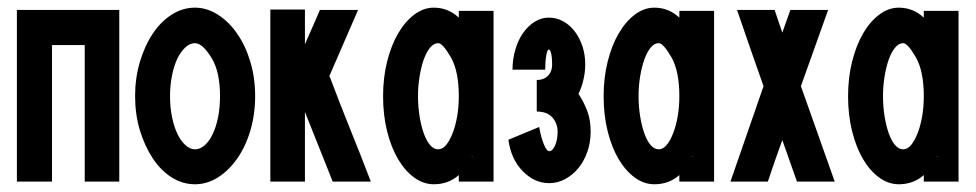

<svg xmlns="http://www.w3.org/2000/svg" viewBox="-20 -474 2536 499"><path d="M23.9 -2V-448.2H290V-2H200.2V-356.9H115.2V-2Z M331.1 -224.1Q331.1 -271 343.5 -313Q356 -355 377 -386.5Q397.9 -418 426.3 -436Q454.6 -454.1 486.8 -454.1Q517.6 -454.1 546.1 -436Q574.7 -418 596.4 -386.5Q618.2 -355 630.6 -313.5Q643.1 -272 643.1 -224.1Q643.1 -176.3 630.6 -134.5Q618.2 -92.8 596.4 -61.8Q574.7 -30.8 546.4 -12.9Q518.1 4.9 486.8 4.9Q454.6 4.9 426.3 -12.9Q397.9 -30.8 377 -62.5Q356 -94.2 343.5 -135.5Q331.1 -176.8 331.1 -224.1ZM421.9 -224.1Q421.9 -195.3 427 -170.2Q432.1 -145 440.9 -126.5Q449.7 -107.9 461.9 -96.9Q474.1 -85.9 486.8 -85.9Q500 -85.9 512 -96.4Q523.9 -106.9 533 -126Q542 -145 546.9 -169.9Q551.8 -194.8 551.8 -224.1Q551.8 -286.6 530.8 -321.8Q506.8 -361.8 486.8 -361.8Q473.6 -361.8 461.7 -350.8Q449.7 -339.8 440.9 -321.5Q432.1 -303.2 427 -277.6Q421.9 -252 421.9 -224.1Z M682.6 -2V-449.2H772.5V-358.9Q782.2 -380.9 792 -403.3Q801.8 -425.8 811.5 -448.2H910.6L835.4 -274.9H836.9Q862.8 -206.1 890.1 -138.4Q917.5 -70.8 943.8 -2H844.7L772.5 -183.1V-2Z M975.6 -224.1Q975.6 -272 986.1 -314Q996.6 -356 1014.6 -387Q1032.7 -418 1056.6 -436Q1080.6 -454.1 1107.4 -454.1Q1144.5 -454.1 1172.4 -428.2V-445.8H1262.7V-2H1172.4V-19Q1145.5 4.9 1107.4 4.9Q1080.6 4.9 1056.6 -12.5Q1032.7 -29.8 1014.6 -60.3Q996.6 -90.8 986.1 -132.8Q975.6 -174.8 975.6 -224.1ZM1066.4 -224.1Q1066.4 -196.3 1070.6 -171.1Q1074.7 -146 1081.5 -127Q1088.4 -107.9 1097.9 -96.9Q1107.4 -85.9 1118.7 -85.9Q1129.9 -85.9 1139.2 -96.9Q1148.4 -107.9 1156 -127Q1163.6 -146 1168 -170.9Q1172.4 -195.8 1172.4 -224.1Q1172.4 -288.1 1152.3 -324.2Q1130.4 -362.3 1118.7 -361.8Q1107.4 -361.8 1097.9 -350.3Q1088.4 -338.9 1081.5 -319.8Q1074.7 -300.8 1070.6 -275.9Q1066.4 -251 1066.4 -224.1ZM1205.6 -66.9H1208.5L1206.5 -67.9Q1206.5 -66.9 1205.6 -66.9Z M1301.3 -110.8 1381.3 -144Q1386.2 -116.2 1393.6 -98.6Q1400.9 -81.1 1407.2 -81.1Q1416 -81.1 1422.6 -95.9Q1429.2 -110.8 1429.2 -131.8Q1429.2 -152.8 1415.8 -168.5Q1402.3 -184.1 1375 -184.1V-266.1Q1393.1 -266.1 1404.1 -277.1Q1415 -288.1 1415 -306.2Q1415 -323.2 1412.6 -334.2Q1410.2 -345.2 1406.2 -345.2Q1402.3 -345.2 1399.7 -329.6Q1397 -314 1397 -293H1312Q1312 -320.8 1319.6 -345.9Q1327.1 -371.1 1340.1 -389.2Q1353 -407.2 1370.1 -417.7Q1387.2 -428.2 1406.2 -428.2Q1426.3 -428.2 1443.6 -418.7Q1460.9 -409.2 1473.6 -392.6Q1486.3 -376 1493.7 -354Q1501 -332 1501 -306.2Q1501 -288.1 1496.6 -268.1Q1492.2 -248 1483.9 -231H1482.9Q1498 -208 1506.6 -184.6Q1515.1 -161.1 1515.1 -131.8Q1515.1 -104 1506.6 -79.6Q1498 -55.2 1483.2 -37.1Q1468.3 -19 1448.7 -8.5Q1429.2 2 1407.2 2Q1369.1 2 1338.6 -29.1Q1308.1 -60.1 1301.3 -110.8Z M1548.8 -224.1Q1548.8 -272 1559.3 -314Q1569.8 -356 1587.9 -387Q1606 -418 1629.9 -436Q1653.8 -454.1 1680.7 -454.1Q1717.8 -454.1 1745.6 -428.2V-445.8H1835.9V-2H1745.6V-19Q1718.8 4.9 1680.7 4.9Q1653.8 4.9 1629.9 -12.5Q1606 -29.8 1587.9 -60.3Q1569.8 -90.8 1559.3 -132.8Q1548.8 -174.8 1548.8 -224.1ZM1639.6 -224.1Q1639.6 -196.3 1643.8 -171.1Q1647.9 -146 1654.8 -127Q1661.6 -107.9 1671.1 -96.9Q1680.7 -85.9 1691.9 -85.9Q1703.1 -85.9 1712.4 -96.9Q1721.7 -107.9 1729.2 -127Q1736.8 -146 1741.2 -170.9Q1745.6 -195.8 1745.6 -224.1Q1745.6 -288.1 1725.6 -324.2Q1703.6 -362.3 1691.9 -361.8Q1680.7 -361.8 1671.1 -350.3Q1661.6 -338.9 1654.8 -319.8Q1647.9 -300.8 1643.8 -275.9Q1639.6 -251 1639.6 -224.1ZM1778.8 -66.9H1781.7L1779.8 -67.9Q1779.8 -66.9 1778.8 -66.9Z M1878.4 -2 1964.4 -250Q1947.3 -298.8 1929.7 -348.9Q1912.1 -398.9 1895.5 -448.2H1993.2L2013.2 -389.2Q2018.1 -403.3 2023.7 -418.7Q2029.3 -434.1 2034.2 -448.2H2132.3L2061.5 -250Q2082.5 -189.9 2105.5 -126Q2128.4 -62 2149.4 -2H2051.3L2013.2 -109.9Q2003.4 -83 1993.9 -55.9Q1984.4 -28.8 1975.6 -2Z M2184.1 -224.1Q2184.1 -272 2194.6 -314Q2205.1 -356 2223.1 -387Q2241.2 -418 2265.1 -436Q2289.1 -454.1 2315.9 -454.1Q2353 -454.1 2380.9 -428.2V-445.8H2471.2V-2H2380.9V-19Q2354 4.9 2315.9 4.9Q2289.1 4.9 2265.1 -12.5Q2241.2 -29.8 2223.1 -60.3Q2205.1 -90.8 2194.6 -132.8Q2184.1 -174.8 2184.1 -224.1ZM2274.9 -224.1Q2274.9 -196.3 2279.1 -171.1Q2283.2 -146 2290 -127Q2296.9 -107.9 2306.4 -96.9Q2315.9 -85.9 2327.1 -85.9Q2338.4 -85.9 2347.7 -96.9Q2356.9 -107.9 2364.5 -127Q2372.1 -146 2376.5 -170.9Q2380.9 -195.8 2380.9 -224.1Q2380.9 -288.1 2360.8 -324.2Q2338.9 -362.3 2327.1 -361.8Q2315.9 -361.8 2306.4 -350.3Q2296.9 -338.9 2290 -319.8Q2283.2 -300.8 2279.1 -275.9Q2274.9 -251 2274.9 -224.1ZM2414.1 -66.9H2417L2415 -67.9Q2415 -66.9 2414.1 -66.9Z"/></svg>

Font: Fundamental  Brigade Condensed
Style: Regular
Weight: 400
Width: 3
Designer: Peter Wiegel, original typeface by Carl Albert Fahrenwaldt 1901
Foundry: Peter Wiegel
Version: Version 0.000 2012 initial release